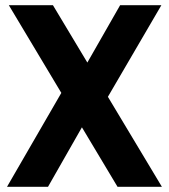

<svg xmlns="http://www.w3.org/2000/svg" viewBox="-20 -720 651 740"><path d="M14 -700H184L604 0H433ZM232 -389 356 -335 165 0H7ZM255 -371 443 -700H602L379 -318Z"/></svg>

Font: Pathway Extreme SemiCondensed
Style: Bold
Weight: 700
Width: 4
Version: Version 1.001;gftools[0.9.26]